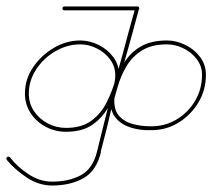

<svg xmlns="http://www.w3.org/2000/svg" viewBox="-26 -567 656 593"><path d="M167 -541Q167 -547 173 -547Q229 -547 285 -547Q341 -547 398 -547Q404 -547 404 -541Q404 -535 398 -535Q341 -535 285 -535Q229 -535 173 -535Q167 -535 167 -541ZM403 -539Q394 -505 384.5 -470Q375 -435 365 -400Q354 -361 342.5 -319Q331 -277 311.5 -241Q292 -205 260.5 -182.5Q229 -160 178 -160Q145 -160 116 -175Q87 -190 69 -217Q51 -244 51 -278Q51 -322 76 -359Q101 -396 140 -419Q179 -442 222 -442Q251 -442 279 -428Q307 -414 324.5 -390Q342 -366 342 -334Q342 -314 334.5 -295Q327 -276 327 -256Q327 -224 343.5 -207Q360 -190 385.5 -183.5Q411 -177 438 -177Q438 -177 438 -177Q438 -177 438 -177Q438 -177 438 -177Q438 -177 438 -177Q482 -176 518.5 -197.5Q555 -219 576.5 -255.5Q598 -292 598 -336Q598 -363 581.5 -384.5Q565 -406 540 -418Q515 -430 490 -430Q443 -430 413 -411.5Q383 -393 365 -363Q347 -333 336.5 -296Q326 -259 316 -223Q309 -191 301 -160Q293 -129 285 -98Q285 -98 285 -98Q285 -98 285 -98Q286 -98 286 -98Q286 -98 286 -98Q272 -39 231.5 -16.5Q191 6 135 6Q94 6 57 -18.5Q20 -43 -5 -73Q-8 -78 -4 -82Q1 -85 5 -81Q27 -52 62 -29Q97 -6 135 -6Q187 -6 224 -26Q261 -46 274 -100Q274 -100 274 -100Q274 -100 274 -100Q274 -100 274 -100Q274 -100 274 -100Q282 -132 289.5 -163Q297 -194 305 -225Q315 -264 326.5 -302.5Q338 -341 357 -372.5Q376 -404 408 -423Q440 -442 490 -442Q518 -442 546 -428.5Q574 -415 592 -391Q610 -367 610 -336Q610 -289 586.5 -250Q563 -211 524 -187.5Q485 -164 438 -165Q438 -165 438 -165Q438 -165 438 -165Q438 -165 438 -165Q438 -165 438 -165Q408 -164 379.5 -172.5Q351 -181 333 -201Q315 -221 315 -256Q315 -276 322.5 -295Q330 -314 330 -334Q330 -362 314 -383.5Q298 -405 273 -417.5Q248 -430 222 -430Q182 -430 145.5 -409Q109 -388 86 -353Q63 -318 63 -278Q63 -247 79.5 -223Q96 -199 122 -185.5Q148 -172 178 -172Q226 -172 256 -194Q286 -216 303.5 -251Q321 -286 332.5 -326.5Q344 -367 354 -404Q363 -438 372.5 -473Q382 -508 392 -543Q393 -548 399 -547Q405 -545 403 -539Z"/></svg>

Font: FRB American Cursive Guidelines Thin
Style: Italic
Weight: 100
Italic angle: -25°
Version: Version 2.0;Modular Font Editor K font №1